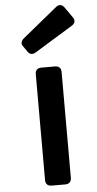

<svg xmlns="http://www.w3.org/2000/svg" viewBox="-70 -1175 616 1216"><g transform="rotate(-5 238.0 -567.5)"><path d="M168.9 -39.1V-710.9Q168.9 -730 179 -740Q189 -750 208 -750H293.9Q313 -750 323 -740Q333 -730 333 -710.9V-39.1Q333 -20 323 -10Q313 0 293.9 0H208Q189 0 179 -10Q168.9 -20 168.9 -39.1ZM387.4 -1116.5 433.2 -1051.3Q444.7 -1035.4 441.9 -1021.4Q439.1 -1007.4 421.9 -997.1L181.8 -849.8Q165.8 -840.1 153.1 -841.8Q140.3 -843.6 131.1 -856L103.4 -895.7Q94.4 -908.1 97.2 -920.8Q99.9 -933.4 114.3 -945.2L332.7 -1123.4Q347.8 -1136.1 362 -1134.3Q376.2 -1132.4 387.4 -1116.5Z"/></g></svg>

Font: Gyrochrome
Style: Regular
Weight: 400
Designer: David Moles
Foundry: David Moles
Version: Version 1.005;Glyphs 3.2.3 (3260)